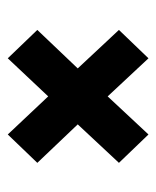

<svg xmlns="http://www.w3.org/2000/svg" viewBox="26 -588 402 494"><g transform="rotate(90 227.0 -341.0)"><path d="M130 -522 57 -446 156 -340 57 -236 130 -160 228 -264 326 -160 399 -236 300 -340 399 -446 326 -522 228 -417Z"/></g></svg>

Font: LT Wave Alt Bold
Style: Regular
Weight: 700
Designer: Daniel Lyons
Version: Version 2.5 (Glyphs App)